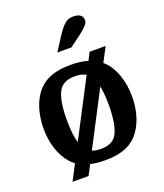

<svg xmlns="http://www.w3.org/2000/svg" viewBox="-154 -897 902 1059"><g transform="rotate(-20 297.0 -368.0)"><path d="M335 -639 373 -667C437 -714 457 -734 457 -754C457 -777 444 -796 401 -796C364 -796 342 -778 301 -715L252 -639ZM181 60 212 1C237 7 266 10 297 10C380 10 441 -8 485 -55C532 -106 557 -185 557 -270C557 -355 532 -436 485 -485C480 -490 476 -494 471 -498L515 -582H421L398 -537C369 -546 335 -550 297 -550C214 -550 153 -532 109 -485C62 -436 37 -355 37 -270C37 -185 62 -106 109 -55C117 -46 126 -39 135 -32L87 60ZM189 -136C179 -169 174 -213 174 -270C174 -353 185 -410 206 -443C225 -470 254 -483 297 -483C318 -483 337 -480 352 -473C355 -472 359 -470 362 -468ZM411 -382C411 -380 411 -378 412 -376C417 -347 420 -312 420 -270C420 -187 409 -130 388 -97C371 -70 340 -57 297 -57C278 -57 261 -60 246 -65Z"/></g></svg>

Font: Domine
Style: Bold
Weight: 700
Designer: Pablo Impallari, Rodrigo Fuenzalida, Brenda Gallo
Foundry: Pablo Impallari, Rodrigo Fuenzalida, Brenda Gallo
Version: Version 2.000